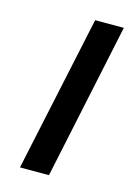

<svg xmlns="http://www.w3.org/2000/svg" viewBox="-85 -548 409 595"><g transform="rotate(15 119.0 -250.5)"><path d="M39 0H132L238 -501H146Z"/></g></svg>

Font: Advent Pro SemiBold
Style: Italic
Weight: 600
Italic angle: -12°
Version: Version 3.000